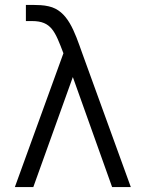

<svg xmlns="http://www.w3.org/2000/svg" viewBox="-20 -755 568 775"><path d="M236 -540 40 0H114.5L274 -444L432.5 0H508L312 -540C280.5 -628.5 253.5 -712.5 176.5 -729.5C156.5 -734.5 130.5 -735 117.5 -735H84.5V-670H109.5C187.5 -670 202.5 -627.5 236 -540Z"/></svg>

Font: Eudonet
Style: Regular
Weight: 400
Designer: Mikhail Sharanda
Foundry: Mikhail Sharanda
Version: Version 4.503;Glyphs 3.1.2 (3151)